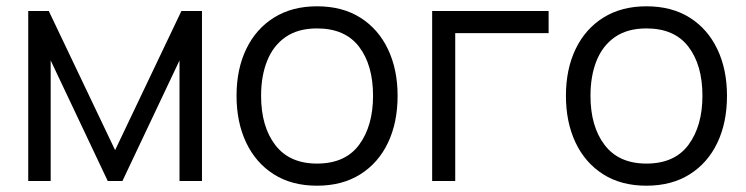

<svg xmlns="http://www.w3.org/2000/svg" viewBox="-20 -575 2370 610"><path d="M69.7 0V-540H135L345.7 -98L556.3 -540H621.7V0H550.3V-383L369 0H322.3L141 -383V0Z M987.2 15Q906.7 15 849.5 -21.5Q792.3 -58 761.9 -122.4Q731.5 -186.8 731.5 -270.7Q731.5 -355.5 762.5 -419.6Q793.5 -483.7 850.8 -519.3Q908.2 -555 987.2 -555Q1068 -555 1125.2 -518.7Q1182.5 -482.3 1212.8 -418.2Q1243.2 -354.2 1243.2 -270.7Q1243.2 -185.7 1212.6 -121.4Q1182 -57.2 1124.6 -21.1Q1067.2 15 987.2 15ZM987.2 -55.3Q1077 -55.3 1121.1 -115.2Q1165.2 -175.2 1165.2 -270.7Q1165.2 -368.3 1120.8 -426.5Q1076.3 -484.7 987.2 -484.7Q926.7 -484.7 887.3 -457.3Q848 -430 828.8 -381.8Q809.5 -333.7 809.5 -270.7Q809.5 -173.2 854.6 -114.2Q899.7 -55.3 987.2 -55.3Z M1353 0V-540H1723V-469.7H1426.3V0Z M2033.7 15Q1953.2 15 1896 -21.5Q1838.8 -58 1808.4 -122.4Q1778 -186.8 1778 -270.7Q1778 -355.5 1809 -419.6Q1840 -483.7 1897.3 -519.3Q1954.7 -555 2033.7 -555Q2114.5 -555 2171.8 -518.7Q2229 -482.3 2259.3 -418.2Q2289.7 -354.2 2289.7 -270.7Q2289.7 -185.7 2259.1 -121.4Q2228.5 -57.2 2171.1 -21.1Q2113.7 15 2033.7 15ZM2033.7 -55.3Q2123.5 -55.3 2167.6 -115.2Q2211.7 -175.2 2211.7 -270.7Q2211.7 -368.3 2167.2 -426.5Q2122.8 -484.7 2033.7 -484.7Q1973.2 -484.7 1933.8 -457.3Q1894.5 -430 1875.2 -381.8Q1856 -333.7 1856 -270.7Q1856 -173.2 1901.1 -114.2Q1946.2 -55.3 2033.7 -55.3Z"/></svg>

Font: Manrope ExtraLight
Style: Regular
Weight: 200
Designer: Mikhail Sharanda
Foundry: Mikhail Sharanda
Version: Version 4.505